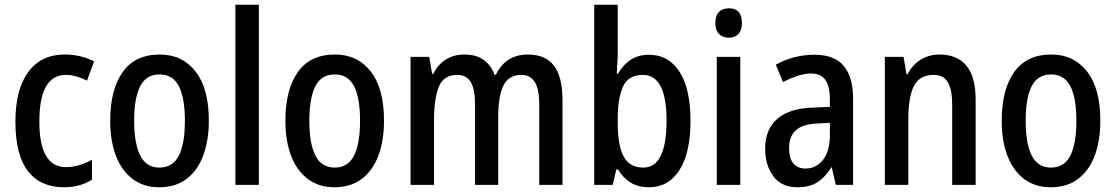

<svg xmlns="http://www.w3.org/2000/svg" viewBox="-20 -780 4706 810"><path d="M250 10Q151 10 98 -58Q45 -126 45 -267Q45 -402 99 -476Q153 -550 254 -550Q290 -550 321 -542Q352 -534 377 -521L347 -440Q325 -451 302.5 -457.5Q280 -464 258 -464Q146 -464 146 -267Q146 -75 258 -75Q287 -75 314.5 -83.5Q342 -92 368 -106V-22Q318 10 250 10Z M861 -271Q861 -187 837.5 -124Q814 -61 767.5 -25.5Q721 10 651 10Q586 10 539.5 -25Q493 -60 469 -123Q445 -186 445 -271Q445 -402 497.5 -476Q550 -550 654 -550Q749 -550 805 -478.5Q861 -407 861 -271ZM546 -270Q546 -175 571.5 -124Q597 -73 653 -73Q709 -73 734.5 -123.5Q760 -174 760 -271Q760 -367 734.5 -416.5Q709 -466 653 -466Q597 -466 571.5 -416.5Q546 -367 546 -270Z M1072 0H973V-760H1072Z M1600 -271Q1600 -187 1576.5 -124Q1553 -61 1506.5 -25.5Q1460 10 1390 10Q1325 10 1278.5 -25Q1232 -60 1208 -123Q1184 -186 1184 -271Q1184 -402 1236.5 -476Q1289 -550 1393 -550Q1488 -550 1544 -478.5Q1600 -407 1600 -271ZM1285 -270Q1285 -175 1310.5 -124Q1336 -73 1392 -73Q1448 -73 1473.5 -123.5Q1499 -174 1499 -271Q1499 -367 1473.5 -416.5Q1448 -466 1392 -466Q1336 -466 1310.5 -416.5Q1285 -367 1285 -270Z M2207 -550Q2281 -550 2317 -503Q2353 -456 2353 -357V0H2255V-338Q2255 -404 2236 -434Q2217 -464 2180 -464Q2126 -464 2104 -419.5Q2082 -375 2082 -290V0H1984V-340Q1984 -405 1965.5 -434.5Q1947 -464 1909 -464Q1851 -464 1831 -413Q1811 -362 1811 -274V0H1712V-540H1791L1803 -468H1808Q1827 -508 1861 -529Q1895 -550 1939 -550Q1990 -550 2021.5 -526.5Q2053 -503 2066 -465H2072Q2114 -550 2207 -550Z M2586 -559Q2586 -538 2584.5 -515Q2583 -492 2582 -469H2587Q2609 -507 2641 -528Q2673 -549 2718 -549Q2800 -549 2846.5 -477.5Q2893 -406 2893 -270Q2893 -135 2846.5 -62.5Q2800 10 2718 10Q2673 10 2641.5 -9Q2610 -28 2587 -65H2580L2565 0H2487V-760H2586ZM2692 -464Q2630 -464 2608 -414Q2586 -364 2586 -279V-261Q2586 -167 2611 -120Q2636 -73 2694 -73Q2792 -73 2792 -272Q2792 -464 2692 -464Z M3055 -745Q3110 -745 3110 -683Q3110 -652 3095 -636.5Q3080 -621 3055 -621Q3029 -621 3013.5 -636.5Q2998 -652 2998 -683Q2998 -714 3013 -729.5Q3028 -745 3055 -745ZM3103 -540V0H3004V-540Z M3417 -549Q3500 -549 3539.5 -502Q3579 -455 3579 -363V0H3506L3489 -74H3487Q3461 -32 3428 -11Q3395 10 3344 10Q3277 10 3242.5 -36.5Q3208 -83 3208 -153Q3208 -234 3259 -278.5Q3310 -323 3409 -326L3481 -329V-360Q3481 -417 3461.5 -443.5Q3442 -470 3402 -470Q3374 -470 3344.5 -460Q3315 -450 3283 -434L3253 -507Q3288 -527 3329.5 -538Q3371 -549 3417 -549ZM3428 -259Q3365 -256 3337 -230Q3309 -204 3309 -156Q3309 -111 3327.5 -90Q3346 -69 3378 -69Q3424 -69 3452.5 -106Q3481 -143 3481 -210V-262Z M3943 -550Q4018 -550 4057 -503Q4096 -456 4096 -360V0H3997V-339Q3997 -401 3979 -432.5Q3961 -464 3919 -464Q3860 -464 3836 -418Q3812 -372 3812 -273V0H3713V-540H3792L3804 -467H3809Q3829 -507 3864.5 -528.5Q3900 -550 3943 -550Z M4622 -271Q4622 -187 4598.5 -124Q4575 -61 4528.5 -25.5Q4482 10 4412 10Q4347 10 4300.5 -25Q4254 -60 4230 -123Q4206 -186 4206 -271Q4206 -402 4258.5 -476Q4311 -550 4415 -550Q4510 -550 4566 -478.5Q4622 -407 4622 -271ZM4307 -270Q4307 -175 4332.5 -124Q4358 -73 4414 -73Q4470 -73 4495.5 -123.5Q4521 -174 4521 -271Q4521 -367 4495.5 -416.5Q4470 -466 4414 -466Q4358 -466 4332.5 -416.5Q4307 -367 4307 -270Z"/></svg>

Font: Noto Sans Hebrew Condensed Medium
Style: Regular
Weight: 500
Width: 3
Designer: Monotype Design Team
Foundry: Monotype Imaging Inc.
Version: Version 2.004; ttfautohint (v1.8.4.7-5d5b)